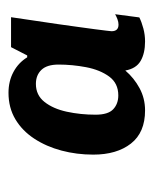

<svg xmlns="http://www.w3.org/2000/svg" viewBox="25 -761 362 452"><g transform="rotate(-90 206.0 -535.0)"><path d="M172 -374.5Q120 -374.5 94 -407.8Q68 -441 68 -496.5Q68 -535.5 77.5 -571.2Q87 -607 105.5 -635.2Q124 -663.5 151.2 -679.8Q178.5 -696 213.5 -696Q241 -696 262.8 -684.2Q284.5 -672.5 297 -652H301.5L321 -690H391.5Q387.5 -661.5 383.2 -633.5Q379 -605.5 375.2 -579.5Q371.5 -553.5 368.5 -531.5Q365.5 -509.5 363.2 -492.5Q361 -475.5 359.8 -465.5Q358.5 -455.5 358.5 -453.5Q358.5 -437 374 -437Q380 -437 386.8 -439.5Q393.5 -442 398.5 -445L391 -388Q380 -382.5 365 -378.5Q350 -374.5 334.5 -374.5Q306.5 -374.5 288.5 -385Q270.5 -395.5 266 -421Q248.5 -400.5 224.5 -387.5Q200.5 -374.5 172 -374.5ZM207.5 -437.5Q236 -437.5 251.8 -459Q267.5 -480.5 273.8 -513.2Q280 -546 280 -578Q280 -605.5 267.5 -618.5Q255 -631.5 234.5 -631.5Q208 -631.5 192 -611.2Q176 -591 169 -558.8Q162 -526.5 162 -491Q162 -461.5 174.8 -449.5Q187.5 -437.5 207.5 -437.5Z"/></g></svg>

Font: Chivo Medium
Style: Italic
Weight: 500
Italic angle: -8.05°
Designer: Hector Gatti
Foundry: Omnibus-Type
Version: Version 2.002